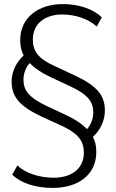

<svg xmlns="http://www.w3.org/2000/svg" viewBox="-20 -733 570 941"><path d="M239 188C364 188 452 123 452 12C452 -22 445 -45 435 -62C471 -94 494 -142 494 -190C494 -263 460 -310 347 -363L242 -412C166 -447 141 -484 141 -539C141 -618 201 -662 285 -662C348 -662 413 -641 454 -603L479 -648C437 -689 366 -713 288 -713C168 -713 79 -647 79 -536C79 -502 87 -478 96 -461C61 -430 37 -382 37 -334C37 -261 72 -214 185 -161L290 -113C365 -77 391 -40 391 15C391 94 331 138 242 138C174 138 105 116 65 78L40 123C83 165 154 188 239 188ZM95 -342C95 -373 106 -402 126 -424C147 -401 181 -377 230 -354L320 -312C410 -271 437 -235 437 -183C437 -151 426 -122 406 -100C384 -124 351 -147 302 -170L212 -212C122 -254 95 -290 95 -342Z"/></svg>

Font: Poppy and Pepper Light
Style: Regular
Weight: 300
Designer: Thy Ha
Foundry: Thy Ha
Version: Version 0.001;Glyphs 3.2 (3227)